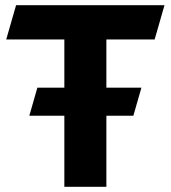

<svg xmlns="http://www.w3.org/2000/svg" viewBox="-20 -720 658 740"><path d="M228 -568V-382H124L93 -274H228V0H390V-274H494L525 -382H390V-568H576L614 -700H42L4 -568Z"/></svg>

Font: Talent SemiBold
Style: Bold
Weight: 700
Designer: Mike Powis
Version: Version 1.001;hotconv 1.0.109;makeotfexe 2.5.65596